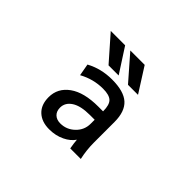

<svg xmlns="http://www.w3.org/2000/svg" viewBox="-154 -1030 1309 1309"><g transform="rotate(45 500.0 -375.5)"><path d="M277.3 -141.6Q277.3 -229.5 351.6 -282.7Q425.8 -335.9 562.5 -335.9H608.4V-336.9Q608.4 -398.4 584 -421.9Q559.6 -445.3 499 -445.3Q406.2 -445.3 323.2 -399.4L307.6 -486.3Q393.6 -533.2 499 -533.2Q612.3 -533.2 663.6 -486.8Q714.8 -440.4 714.8 -339.8V-141.6Q714.8 -70.3 730.5 1H628.9Q621.1 -43 619.1 -73.2Q593.8 -36.1 546.9 -13.7Q497.1 10.7 434.6 10.7Q362.3 10.7 319.8 -29.3Q277.3 -69.3 277.3 -141.6ZM608.4 -254.9H562.5Q474.6 -254.9 428.7 -225.1Q382.8 -195.3 382.8 -146.5Q382.8 -111.3 403.8 -91.3Q424.8 -71.3 460 -71.3Q520.5 -71.3 564.5 -113.8Q608.4 -156.2 608.4 -215.8ZM585 -760.7 697.3 -584H600.6L446.3 -760.7ZM396.5 -760.7 510.7 -584H413.1L257.8 -760.7Z"/></g></svg>

Font: GenEi Gothic M SemiBold
Style: Regular
Weight: 500
Designer: o_tamon (Modified); [Source Han Sans]
Ryoko NISHIZUKA  (kana & ideographs); Paul D. Hunt (Latin, Greek & Cyrillic); Wenl
Version: Version 1.1a;Original Version 1.004